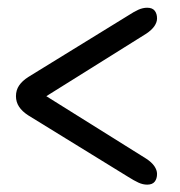

<svg xmlns="http://www.w3.org/2000/svg" viewBox="-20 -597 478 509"><path d="M94 -347.5V-336.5L367.7 -507.7Q382.2 -517.4 389.3 -527.7Q396.3 -538.1 396.3 -547.7Q396.5 -560.3 390.3 -568.4Q384.1 -576.5 370.2 -576.5Q358.9 -576.5 347.2 -571.4Q335.6 -566.2 319.3 -555.6L55 -392.9Q38.9 -382.6 30.6 -370.3Q22.3 -358 22.3 -342Q22.3 -326.6 30.5 -314.1Q38.6 -301.7 55 -291.1L319.3 -128.4Q335.6 -118.1 347.2 -112.8Q358.9 -107.5 370.2 -107.5Q384.1 -107.5 390.3 -115.6Q396.5 -123.7 396.3 -136.3Q396.3 -145.9 389.3 -156.4Q382.2 -166.8 367.7 -176.3Z"/></svg>

Font: Fraunces 144pt S100 Black
Style: Regular
Weight: 900
Version: Version 1.000